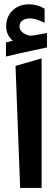

<svg xmlns="http://www.w3.org/2000/svg" viewBox="-20 -895 259 912"><path d="M53.7 -582 177.7 -617.6V-2.3H75.7ZM41 -701.2Q9.3 -729 9.3 -769.5Q9.3 -815.9 39.6 -845.2Q69.8 -874.5 119.1 -874.5Q137.7 -874.5 155.8 -869.4Q173.8 -864.3 189.5 -855L191.9 -853.5V-850.6V-794.4V-786.6L185.1 -790Q146.5 -807.6 123 -807.6Q101.6 -807.6 87.2 -798.1Q72.8 -788.6 72.8 -769.5Q72.8 -739.3 117.2 -726.6Q119.6 -725.6 126.5 -725.6Q131.8 -725.6 142.6 -727.3Q153.3 -729 169.7 -732.2Q186 -735.4 197.3 -737.3L203.1 -738.3V-732.4V-673.8V-669.9L199.2 -668.9Q177.7 -664.1 140.4 -656.2Q103 -648.4 72 -641.4Q41 -634.3 14.2 -627.9L8.3 -626.5V-632.3V-689.5V-693.4L12.2 -694.3Q17.6 -695.8 28.3 -698.2Q39.1 -700.7 41 -701.2Z"/></svg>

Font: Samim FD
Style: Bold-FD
Weight: 700
Foundry: DejaVu fonts team - Redesigned by Saber Rastikerdar
Version: Version 4.0.1